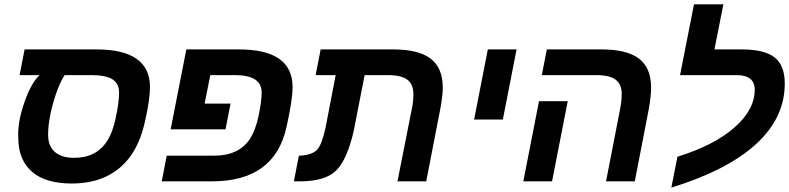

<svg xmlns="http://www.w3.org/2000/svg" viewBox="-20 -833 3625 882"><path d="M162 -488H70L93 -606H423Q669 -606 669 -433Q669 -377 647 -280Q626 -181 581 -118Q490 10 309 10Q189 10 126.5 -44.5Q64 -99 64 -201Q60 -269 91 -360Q122 -451 162 -488ZM399 -488H277Q260 -462 244 -421Q201 -301 201 -214Q201 -162 232 -135Q263 -108 320 -108Q424 -108 473 -187Q499 -228 512 -294Q527 -362 527 -408Q527 -450 496 -469Q465 -488 399 -488Z M954 0H723L746 -118H966Q1077 -118 1129 -196Q1154 -236 1168 -301Q1182 -368 1182 -408Q1182 -488 1059 -488H946L920 -357H1039L1016 -239H764L836 -606H1078Q1324 -606 1324 -433Q1324 -374 1296 -249Q1241 0 954 0Z M2002 -330 1938 0H1806L1872 -334Q1879 -365 1879 -401Q1879 -446 1851 -467Q1823 -488 1761 -488H1655L1605 -232Q1575 -101 1525.5 -51Q1476 -1 1363 0H1330L1353 -118H1361Q1415 -122 1437 -145.5Q1459 -169 1476 -249L1522 -488H1430L1453 -606H1786Q1903 -606 1958.5 -563.5Q2014 -521 2014 -430Q2014 -394 2002 -330Z M2158 -284 2221 -606H2353L2290 -284Z M2588 -368 2516 0H2384L2456 -368ZM2836 -401Q2836 -446 2808 -467Q2780 -488 2718 -488H2469L2492 -606H2743Q2860 -606 2915.5 -563.5Q2971 -521 2971 -430Q2971 -391 2960 -330L2896 0H2764L2829 -334Q2836 -372 2836 -401Z M3447 -421Q3447 -488 3363 -488H3104L3168 -813H3303L3262 -606H3386Q3491 -606 3538 -569.5Q3585 -533 3585 -449Q3585 -292 3453.5 -171.5Q3322 -51 3064 29L3092 -113Q3260 -165 3353.5 -247Q3447 -329 3447 -421Z"/></svg>

Font: Libra Sans
Style: Bold Italic
Weight: 700
Italic angle: -12°
Foundry: Context Ltd
Version: Version 1.002